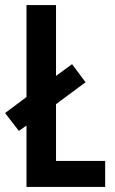

<svg xmlns="http://www.w3.org/2000/svg" viewBox="-31 -734 451 754"><path d="M73 0V-241L43 -220L-11 -290L73 -353V-714H189V-436L252 -482L305 -411L189 -325V-102H382V0Z"/></svg>

Font: Noto Sans Malayalam ExtraCondensed SemiBold
Style: Regular
Weight: 600
Width: 2
Designer: Jelle Bosma - Monotype Design Team
Foundry: Monotype Imaging Inc.
Version: Version 2.104; ttfautohint (v1.8.4.7-5d5b)